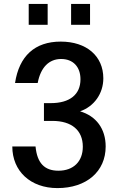

<svg xmlns="http://www.w3.org/2000/svg" viewBox="-20 -949 607 983"><path d="M43 -199C43 -73 136 14 274 14C423 14 521 -71 521 -199C521 -290 472 -355 390 -379C462 -404 509 -470 509 -548C509 -662 423 -736 291 -736C158 -736 78 -662 57 -524H173C188 -604 231 -647 293 -647C354 -647 392 -607 392 -543C392 -465 337 -421 240 -421H205V-330H248C347 -330 404 -282 404 -198C404 -122 356 -75 279 -75C208 -75 170 -114 162 -199ZM127 -822H224V-929H127ZM344 -822H441V-929H344Z"/></svg>

Font: Perun Medium
Style: Regular
Weight: 500
Foundry: Copyright (c) Stefan Peev, Context Ltd, 2016
Version: Version 1.089